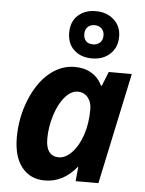

<svg xmlns="http://www.w3.org/2000/svg" viewBox="-57 -883 709 939"><g transform="rotate(5 297.0 -413.5)"><path d="M499.5 -722.2Q499.5 -669.9 465.3 -637.5Q431.2 -605 375.5 -605Q321.8 -605 288.1 -636Q254.4 -667 254.4 -721.2Q254.4 -774.4 287.8 -805.7Q321.3 -836.9 375.5 -836.9Q429.2 -836.9 464.4 -805.2Q499.5 -773.4 499.5 -722.2ZM422.9 -721.2Q422.9 -743.2 409.4 -755.6Q396 -768.1 375.5 -768.1Q355 -768.1 341.8 -755.6Q328.6 -743.2 328.6 -721.2Q328.6 -699.2 340.3 -686.5Q352.1 -673.8 375.5 -673.8Q396 -673.8 409.4 -686.5Q422.9 -699.2 422.9 -721.2ZM198.2 9.8Q126.5 9.8 85.2 -42.2Q43.9 -94.2 43.9 -188Q43.9 -284.7 79.1 -372.3Q114.3 -460 171.4 -508.1Q228.5 -556.2 296.9 -556.2Q344.2 -556.2 378.7 -535.6Q413.1 -515.1 432.1 -476.1H436L463.9 -545.9H577.1L460.9 0H349.1L356 -70.8H354Q288.6 9.8 198.2 9.8ZM255.9 -108.9Q289.6 -108.9 320.8 -141.6Q352.1 -174.3 371.1 -230.2Q390.1 -286.1 390.1 -356.9Q390.1 -391.6 371.3 -414.3Q352.5 -437 321.8 -437Q288.6 -437 258.5 -401.9Q228.5 -366.7 210.7 -309.1Q192.9 -251.5 192.9 -194.8Q192.9 -151.9 209.2 -130.4Q225.6 -108.9 255.9 -108.9Z"/></g></svg>

Font: TypoPRO Open Sans
Style: Bold Italic
Weight: 700
Italic angle: -12°
Foundry: Ascender Corporation
Version: Version 1.10